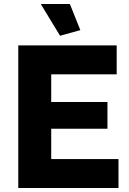

<svg xmlns="http://www.w3.org/2000/svg" viewBox="-20 -936 642 956"><path d="M570 -144V0H71V-710H561V-566H235V-428H515V-295H235V-144ZM183 -916H328L380 -786L279 -758Z"/></svg>

Font: Boldmen
Style: Bold
Weight: 700
Designer: Matt McInerney, Pablo Impallari, Rodrigo Fuenzalida
Foundry: LIVING CONCEPT
Version: Version 1.000